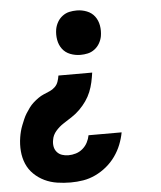

<svg xmlns="http://www.w3.org/2000/svg" viewBox="-53 -584 707 844"><g transform="rotate(-5 300.0 -162.5)"><path d="M225 213Q195 213 165.5 208.5Q136 204 110 191.5Q84 179 63.5 159Q43 139 32 113Q21 87 18.5 57Q16 27 21 -4Q23 -17 26.5 -30.5Q30 -44 35 -56.5Q40 -69 45.5 -82Q51 -95 58.5 -107Q66 -119 74.5 -130.5Q83 -142 93.5 -151.5Q104 -161 116 -169.5Q128 -178 141 -183.5Q154 -189 167 -194.5Q180 -200 190.5 -210Q201 -220 205.5 -233.5Q210 -247 212 -260H361Q358 -239 353.5 -218Q349 -197 340.5 -176Q332 -155 319 -136.5Q306 -118 290 -102Q274 -86 255 -73.5Q236 -61 216.5 -48.5Q197 -36 182 -18.5Q167 -1 164 20Q161 35 163.5 49Q166 63 175 73.5Q184 84 197.5 88.5Q211 93 225 93Q242 93 258.5 88Q275 83 288.5 71.5Q302 60 310 44.5Q318 29 321 13H467Q462 40 451.5 66.5Q441 93 424 117Q407 141 384 160Q361 179 334.5 191.5Q308 204 280.5 208.5Q253 213 225 213ZM317 -342Q293 -342 271.5 -350.5Q250 -359 237 -376.5Q224 -394 220 -417Q216 -440 220 -464Q223 -480 231.5 -495Q240 -510 254 -520.5Q268 -531 284 -534.5Q300 -538 317 -538Q340 -538 361.5 -529.5Q383 -521 396 -503.5Q409 -486 413 -463Q417 -440 413 -416Q410 -400 401.5 -385Q393 -370 379 -359.5Q365 -349 349 -345.5Q333 -342 317 -342Z"/></g></svg>

Font: Iosevka Curly HvExObl
Style: Regular
Weight: 900
Width: 7
Italic angle: -9°
Monospace: yes
Designer: Belleve Invis
Foundry: Belleve Invis
Version: Version 11.1.0; ttfautohint (v1.8.3)